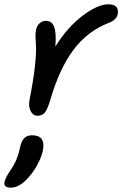

<svg xmlns="http://www.w3.org/2000/svg" viewBox="-68 -489 570 884"><path d="M105 43.9Q84.5 43.9 73.2 22.5Q62 1 67.9 -28.8Q103 -207 97.2 -289.1Q93.3 -330.1 98.1 -352.1Q102.1 -370.6 114.3 -381.8Q126.5 -393.1 144 -393.1Q169.9 -393.1 180.9 -366.5Q191.9 -339.8 187 -274.9Q243.2 -364.7 312.7 -417Q382.3 -469.2 431.2 -469.2Q457 -469.2 467.5 -457.3Q478 -445.3 474.1 -424.8Q469.2 -397.5 433.1 -383.8Q335 -345.7 271 -260.5Q207 -175.3 166 -37.1Q152.3 10.7 140.1 27.3Q127.9 43.9 105 43.9ZM-19 375Q-52.7 375 -46.9 347.2Q-42.5 328.1 -18.1 292Q12.2 249.5 24.9 188Q35.2 133.8 79.1 133.8Q142.6 133.8 129.9 202.1Q123 235.8 101.3 274.7Q79.6 313.5 48.8 342.8Q15.1 375 -19 375Z"/></svg>

Font: Shantell Sans Irregular Bouncy
Style: Italic
Weight: 400
Italic angle: -11.31°
Designer: Stephen Nixon, Anya Danilova, Shantell Martin
Foundry: Arrow Type
Version: Version 1.006;[9816181b4]